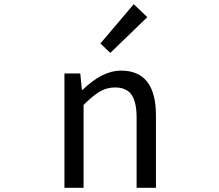

<svg xmlns="http://www.w3.org/2000/svg" viewBox="-20 -892 1040 912"><path d="M286.1 0V-543H361.3L369.1 -464.8H372.1Q465.8 -556.6 554.7 -556.6Q720.7 -556.6 720.7 -343.8V0H628.9V-332Q628.9 -408.2 604.5 -442.4Q580.1 -476.6 526.4 -476.6Q487.3 -476.6 454.1 -457Q420.9 -437.5 377 -393.6V0ZM503.9 -640.6 457 -685.5 615.2 -872.1 679.7 -810.5Z"/></svg>

Font: Gen Shin Gothic Monospace Regular
Style: Regular
Weight: 400
Designer: [Source Han Sans]
Ryoko NISHIZUKA  (kana & ideographs); Paul D. Hunt (Latin, Greek & Cyrillic); Wenlong ZHANG  (bopomofo
Version: Version 1.002.20150607